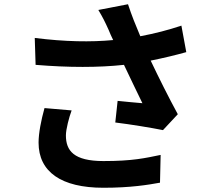

<svg xmlns="http://www.w3.org/2000/svg" viewBox="-20 -835 1040 906"><path d="M190 -325C174 -268 162 -206 162 -162C162 -24 269 51 468 51C597 51 680 37 735 27L738 -104C665 -89 606 -75 468 -75C328 -75 291 -124 291 -196C291 -225 306 -282 318 -314ZM836 -714C773 -693 711 -677 642 -664C620 -716 601 -763 584 -815L444 -788C465 -753 475 -733 493 -693C499 -678 506 -662 514 -646C409 -636 286 -638 144 -656L148 -529C305 -516 444 -516 565 -529C594 -467 628 -398 652 -348C622 -350 568 -356 535 -359L524 -257C597 -248 695 -232 749 -221L819 -296C776 -375 729 -469 691 -549C751 -561 809 -575 859 -589Z"/></svg>

Font: Source Han Sans SC Bold
Style: Regular
Weight: 700
Designer: Ryoko NISHIZUKA (kana & ideographs); Paul D. Hunt (Latin, Greek & Cyrillic); Wenlong ZHANG (bopomofo); Sandoll Communica
Foundry: Adobe Systems Incorporated
Version: Version 1.001;PS 1.001;hotconv 1.0.78;makeotf.lib2.5.61930